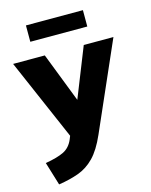

<svg xmlns="http://www.w3.org/2000/svg" viewBox="-154 -788 864 1100"><g transform="rotate(-15 278.5 -237.5)"><path d="M57 227 15 89Q86 77 124.5 58Q163 39 182 -6L190 -26L-19 -508H169L283 -214L400 -508H576L348 11Q312 93 270 136Q228 179 175.5 198Q123 217 57 227ZM109 -605V-702H447V-605Z"/></g></svg>

Font: Mulish Black
Style: Regular
Weight: 900
Designer: Vernon Adams
Foundry: Vernon Adams
Version: Version 3.603; ttfautohint (v1.8.3)